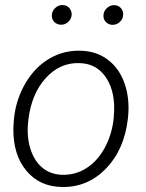

<svg xmlns="http://www.w3.org/2000/svg" viewBox="-20 -742 588 772"><path d="M32.7 0ZM36.6 -269Q45.4 -345.7 83.5 -409.4Q121.6 -473.1 178.5 -506.3Q235.4 -539.6 301.8 -538.1Q367.2 -537.1 413.3 -502.2Q459.5 -467.3 480.7 -407Q502 -346.7 495.1 -273.4L494.1 -264.2Q479.5 -139.2 405.5 -63.5Q331.5 12.2 228 9.8Q139.2 8.3 85.9 -55.7Q32.7 -119.6 33.7 -224.6L35.2 -252.4ZM93.3 -252.4Q86.9 -194.3 101.8 -145.3Q116.7 -96.2 149.4 -68.4Q182.1 -40.5 231 -39.1Q283.7 -38.1 327.4 -65.9Q371.1 -93.8 399.4 -144.5Q427.7 -195.3 436 -256.8L437.5 -272.9Q446.3 -367.2 408.4 -427Q370.6 -486.8 298.8 -488.3Q220.7 -490.7 163.8 -428Q106.9 -365.2 94.2 -261.2ZM188.5 -681.6Q189.5 -698.2 202.1 -710Q214.8 -721.7 230 -721.7Q247.1 -722.2 258.1 -710.4Q269 -698.7 268.1 -681.6Q267.1 -666.5 254.9 -654.5Q242.7 -642.6 226.1 -642.6Q209.5 -642.6 198.5 -653.6Q187.5 -664.6 188.5 -681.6ZM396 -681.2Q397 -697.8 409.7 -709.5Q422.4 -721.2 437.5 -721.2Q454.6 -721.7 465.6 -710Q476.6 -698.2 475.1 -681.2Q474.1 -665 461.9 -653.8Q449.7 -642.6 433.6 -642.1Q417 -642.1 406 -653.1Q395 -664.1 396 -681.2Z"/></svg>

Font: Roboto Light
Style: Italic
Weight: 300
Italic angle: -12°
Designer: Google
Version: Version 2.134; 2016; ttfautohint (v1.6)